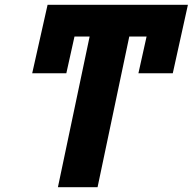

<svg xmlns="http://www.w3.org/2000/svg" viewBox="-20 -779 802 799"><path d="M221 0 353 -627H290L256 -474H114L178 -759H762L699 -474H556L590 -627H518L386 0Z"/></svg>

Font: Noto Sans ExtraBold
Style: Italic
Weight: 800
Italic angle: -12°
Designer: Monotype Design Team
Foundry: Monotype Imaging Inc.
Version: Version 2.013; ttfautohint (v1.8.4.7-5d5b)